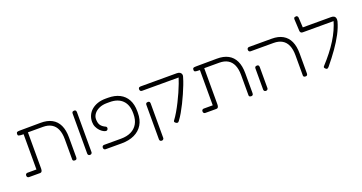

<svg xmlns="http://www.w3.org/2000/svg" viewBox="-44 -1498 4533 2407"><g transform="rotate(-20 2223.0 -294.5)"><path d="M90 10Q80 10 73.5 6.5Q67 3 63.5 -3.5Q60 -10 60 -19Q60 -29 63.5 -35Q67 -41 73.5 -44.5Q80 -48 89 -48H207V-535L215 -518Q186 -518 168.5 -519.5Q151 -521 143 -524.5Q135 -528 133 -533.5Q131 -539 131 -547Q131 -565 139 -571.5Q147 -578 177 -578L454 -580Q544 -581 605 -548Q666 -515 697 -449.5Q728 -384 728 -286V-20Q728 -10 725 -3.5Q722 3 715.5 6.5Q709 10 700 10Q691 10 684.5 7.5Q678 5 674.5 -0.5Q671 -6 671 -13V-283Q671 -362 648 -415Q625 -468 579.5 -495Q534 -522 466 -522H266V-39Q266 -15 258.5 -2.5Q251 10 236 10Z M901 10Q892 10 886 6.5Q880 3 876.5 -3.5Q873 -10 873 -19V-552Q873 -561 876.5 -567.5Q880 -574 886.5 -577Q893 -580 902 -580Q911 -580 917.5 -576.5Q924 -573 927 -567Q930 -561 930 -551V-18Q930 -9 926.5 -3Q923 3 917 6.5Q911 10 901 10Z M1111 10Q1102 10 1095.5 6.5Q1089 3 1085.5 -3.5Q1082 -10 1082 -19Q1082 -29 1085.5 -35Q1089 -41 1095.5 -44.5Q1102 -48 1112 -48H1336Q1414 -48 1470.5 -75.5Q1527 -103 1557.5 -156Q1588 -209 1588 -285V-298Q1588 -409 1528 -468.5Q1468 -528 1359 -528H1321Q1261 -528 1216.5 -507.5Q1172 -487 1148 -454.5Q1124 -422 1124 -385Q1124 -334 1143.5 -304.5Q1163 -275 1208 -255Q1216 -251 1219 -243Q1222 -235 1220 -226Q1218 -217 1211.5 -210Q1205 -203 1194 -203Q1179 -203 1157.5 -215Q1136 -227 1115 -249Q1094 -271 1080 -301.5Q1066 -332 1066 -369Q1066 -415 1083.5 -454.5Q1101 -494 1135 -523.5Q1169 -553 1216.5 -569.5Q1264 -586 1324 -586H1356Q1447 -586 1511.5 -553Q1576 -520 1610.5 -456.5Q1645 -393 1645 -301V-282Q1645 -188 1605.5 -123Q1566 -58 1493.5 -24Q1421 10 1323 10Z M2057 4Q2041 -5 2035.5 -14Q2030 -23 2036 -32Q2067 -73 2097 -124.5Q2127 -176 2155 -232Q2183 -288 2207.5 -343Q2232 -398 2250.5 -447.5Q2269 -497 2281 -535L2329 -502Q2318 -463 2298.5 -412.5Q2279 -362 2254.5 -306.5Q2230 -251 2203 -196.5Q2176 -142 2148.5 -94.5Q2121 -47 2095 -13Q2090 -4 2083.5 1Q2077 6 2070.5 6.5Q2064 7 2057 4ZM1807 150Q1798 150 1792 146.5Q1786 143 1782.5 136.5Q1779 130 1779 121V-338Q1779 -347 1782.5 -353.5Q1786 -360 1792.5 -363Q1799 -366 1808 -366Q1817 -366 1823.5 -362.5Q1830 -359 1833 -353Q1836 -347 1836 -337V122Q1836 131 1832.5 137Q1829 143 1823 146.5Q1817 150 1807 150ZM2329 -502 2291 -522H2175H1790Q1780 -522 1773.5 -525.5Q1767 -529 1763.5 -536Q1760 -543 1760 -552Q1760 -562 1763.5 -568Q1767 -574 1773.5 -577Q1780 -580 1789 -580H2273Q2300 -580 2315.5 -569Q2331 -558 2334.5 -540.5Q2338 -523 2329 -502Z M2442 10Q2432 10 2425.5 6.5Q2419 3 2415.5 -3.5Q2412 -10 2412 -19Q2412 -29 2415.5 -35Q2419 -41 2425.5 -44.5Q2432 -48 2441 -48H2559V-535L2567 -518Q2538 -518 2520.5 -519.5Q2503 -521 2495 -524.5Q2487 -528 2485 -533.5Q2483 -539 2483 -547Q2483 -565 2491 -571.5Q2499 -578 2529 -578L2806 -580Q2896 -581 2957 -548Q3018 -515 3049 -449.5Q3080 -384 3080 -286V-20Q3080 -10 3077 -3.5Q3074 3 3067.5 6.5Q3061 10 3052 10Q3043 10 3036.5 7.5Q3030 5 3026.5 -0.5Q3023 -6 3023 -13V-283Q3023 -362 3000 -415Q2977 -468 2931.5 -495Q2886 -522 2818 -522H2618V-39Q2618 -15 2610.5 -2.5Q2603 10 2588 10Z M3777 10Q3768 10 3761.5 7.5Q3755 5 3751.5 -0.5Q3748 -6 3748 -13V-283Q3748 -362 3725 -415Q3702 -468 3656.5 -495Q3611 -522 3543 -522H3240Q3230 -522 3223.5 -525.5Q3217 -529 3213.5 -535.5Q3210 -542 3210 -551Q3210 -561 3213.5 -567Q3217 -573 3223.5 -576.5Q3230 -580 3239 -580H3540Q3627 -580 3686 -546.5Q3745 -513 3775 -448Q3805 -383 3805 -286V-20Q3805 -10 3802 -3.5Q3799 3 3792.5 6.5Q3786 10 3777 10ZM3248 10Q3239 10 3233 6.5Q3227 3 3223.5 -3.5Q3220 -10 3220 -19V-299Q3220 -308 3223.5 -314.5Q3227 -321 3233.5 -324Q3240 -327 3249 -327Q3258 -327 3264.5 -323.5Q3271 -320 3274 -314Q3277 -308 3277 -298V-18Q3277 -9 3273.5 -3Q3270 3 3264 6.5Q3258 10 3248 10Z M4049 6Q4036 -4 4032 -13.5Q4028 -23 4037 -32Q4097 -97 4147 -161Q4197 -225 4236 -287.5Q4275 -350 4302.5 -411.5Q4330 -473 4347 -533L4389 -503Q4368 -425 4326 -345.5Q4284 -266 4224.5 -181.5Q4165 -97 4089 -5Q4082 4 4075 8Q4068 12 4061.5 11.5Q4055 11 4049 6ZM4389 -503 4347 -522H3933Q3917 -522 3908 -530Q3899 -538 3898 -554L3890 -713Q3890 -722 3893 -727.5Q3896 -733 3903.5 -736Q3911 -739 3922 -739Q3930 -739 3935 -735.5Q3940 -732 3943.5 -725Q3947 -718 3947 -707L3954 -580H4331Q4356 -580 4370 -571.5Q4384 -563 4389 -546Q4394 -529 4389 -503Z"/></g></svg>

Font: Fredoka SemiExpanded Light
Style: Regular
Weight: 300
Width: 6
Designer: Ben Nathan
Foundry: Milena B. Brandão, Ben Nathan
Version: Version 2.001